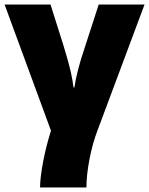

<svg xmlns="http://www.w3.org/2000/svg" viewBox="-21 -573 647 833"><path d="M354 240.2H152.8Q152.8 200.7 165.5 132.1Q178.2 63.5 200.2 -5.9L-1 -553.2H198.2L254.9 -374Q278.3 -296.9 286.4 -260Q294.4 -223.1 297.9 -193.8H301.8Q312 -264.2 346.2 -365.2L407.2 -553.2H606L401.9 -6.8Q380.9 47.4 367.4 116.9Q354 186.5 354 240.2Z"/></svg>

Font: OpenSansExtrabold
Style: Regular
Weight: 800
Foundry: Ascender Corporation
Version: Version 1.10